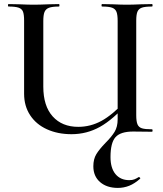

<svg xmlns="http://www.w3.org/2000/svg" viewBox="-20 -645 798 940"><path d="M98 -186V-544Q98 -574 92.5 -588Q87 -602 71 -607.5Q55 -613 22 -613Q19 -613 19 -619Q19 -625 22 -625L74 -624Q118 -622 144 -622Q173 -622 219 -624L269 -625Q271 -625 271 -619Q271 -613 269 -613Q236 -613 220 -607Q204 -601 198 -586.5Q192 -572 192 -542V-221Q192 -126 238 -75Q284 -24 363 -24Q423 -24 476.5 -53Q530 -82 597 -153L608 -144Q534 -60 469.5 -24Q405 12 330 12Q263 12 210 -12Q157 -36 127.5 -81Q98 -126 98 -186ZM437 169Q437 134 451.5 110Q466 86 496 55Q526 25 541 0.5Q556 -24 556 -61V-542Q556 -572 550.5 -586.5Q545 -601 529.5 -607Q514 -613 480 -613Q477 -613 477 -619Q477 -625 480 -625L531 -624Q573 -622 601 -622Q628 -622 672 -624L724 -625Q727 -625 727 -619Q727 -613 724 -613Q690 -613 674.5 -607.5Q659 -602 653 -588Q647 -574 647 -544V-81Q647 -51 653 -36.5Q659 -22 674.5 -17Q690 -12 724 -12Q727 -12 727 -6Q727 0 724 0L632 -1Q570 -1 545.5 26.5Q521 54 521 124Q521 178 545.5 207.5Q570 237 613 237Q628 237 638 233Q648 229 659 222H660Q663 222 665.5 225Q668 228 666 230Q639 254 612.5 264.5Q586 275 557 275Q503 275 470 246.5Q437 218 437 169Z"/></svg>

Font: Cormorant Infant SemiBold
Style: Regular
Weight: 600
Designer: Christian Thalmann (Catharsis Fonts)
Foundry: Catharsis Fonts
Version: Version 4.000